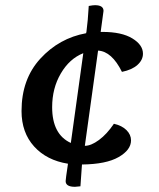

<svg xmlns="http://www.w3.org/2000/svg" viewBox="-20 -704 614 740"><path d="M181 -291Q181 -186 253 -153L301 -499Q248 -478 214.5 -421Q181 -364 181 -291ZM322 -681Q338 -684 346 -684Q379 -684 379 -662Q379 -660 368 -581H375Q449 -581 490 -556Q531 -531 531 -497Q531 -473 510 -454Q489 -435 450 -427Q411 -506 358 -509L307 -142Q331 -142 361.5 -164.5Q392 -187 419 -227Q450 -220 467.5 -202.5Q485 -185 485 -163Q485 -126 437 -98.5Q389 -71 296 -70L295 -57Q290 8 290 14L269 16Q233 16 233 -6Q233 -13 242 -73Q160 -86 111.5 -139.5Q63 -193 63 -276Q63 -399 135.5 -478Q208 -557 312 -576V-578L313 -580Q319 -625 322 -681Z"/></svg>

Font: Overlock
Style: Bold Italic
Weight: 700
Designer: Dario Muhafara
Foundry: Dario Manuel Muhafara
Version: Version 1.002